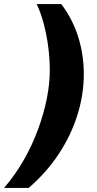

<svg xmlns="http://www.w3.org/2000/svg" viewBox="-66 -758 475 937"><path d="M233 -738Q288 -666 315.5 -578.5Q343 -491 343 -397Q343 -297 312 -197.5Q281 -98 221 -7Q161 84 74 159H-46Q9 95 50.5 22Q92 -51 120 -127.5Q148 -204 162.5 -277Q177 -350 177 -413Q177 -471 169.5 -528.5Q162 -586 148 -640Q134 -694 113 -738Z"/></svg>

Font: Archivo ExtraCondensed Black
Style: Italic
Weight: 900
Width: 2
Italic angle: -10°
Designer: Hector Gatti
Foundry: Omnibus-Type
Version: Version 2.001